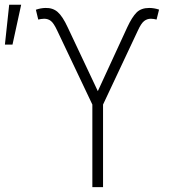

<svg xmlns="http://www.w3.org/2000/svg" viewBox="-111 -770 711 790"><path d="M269 0V-339.8L124.5 -644Q110.4 -674.3 98.6 -683.6Q86.9 -692.9 70.8 -692.9Q57.1 -692.4 46.4 -689.5L36.6 -730Q56.2 -736.8 75.7 -737.3Q106 -738.3 126.2 -720.7Q146.5 -703.1 167.5 -657.7L291.5 -395L412.6 -657.7Q432.1 -699.7 450.9 -718.5Q469.7 -737.3 502.9 -737.3Q522.9 -737.3 543.5 -730.5L533.2 -689.5Q528.3 -690.9 522 -691.9Q515.6 -692.9 509.8 -692.9Q494.1 -692.9 481.9 -683.3Q469.7 -673.8 456.1 -644L313 -339.8V0ZM-90.8 -586.4 -73.2 -750.5H-23.9L-59.6 -586.4Z"/></svg>

Font: Inter Display Extra Light
Style: Regular
Weight: 200
Designer: Rasmus Andersson
Foundry: rsms
Version: Version 4.000;git-4fc901f